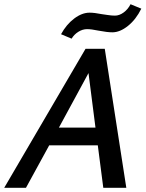

<svg xmlns="http://www.w3.org/2000/svg" viewBox="-32 -889 689 909"><path d="M637 -848Q612 -797 574 -766.5Q536 -736 500 -736Q476 -736 434 -744Q401 -751 380 -751Q359 -751 339 -738.5Q319 -726 307 -706L257 -727Q282 -773 319 -801Q356 -829 392 -829Q415 -829 450 -822Q458 -821 477.5 -818Q497 -815 512 -815Q533 -815 553.5 -830Q574 -845 586 -869ZM464 -658 566 0H457L431 -201H201L91 0H-12L373 -658ZM420 -285 387 -543 247 -285Z"/></svg>

Font: Ysabeau Infant Semibold
Style: Italic
Weight: 600
Italic angle: -12°
Designer: Christian Thalmann (Catharsis Fonts)
Version: Version 0.003